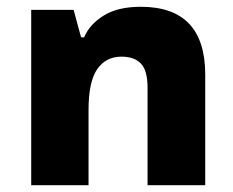

<svg xmlns="http://www.w3.org/2000/svg" viewBox="-20 -546 688 566"><path d="M72 0H241V-222Q241 -305 266.5 -342Q292 -379 338 -379Q376 -379 395.5 -358.5Q415 -338 415 -287V0H585V-326Q585 -526 395 -526Q327 -526 285.5 -500Q244 -474 228 -436H219L197 -517H72Z"/></svg>

Font: Noto Sans Thai UI Extra
Style: Regular
Weight: 800
Designer: Monotype Design Team
Foundry: Monotype Imaging Inc.
Version: Version 1.901